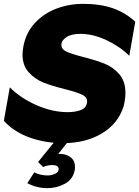

<svg xmlns="http://www.w3.org/2000/svg" viewBox="-31 -732 723 998"><path d="M322 -149Q241 -149 158.5 -185.5Q76 -222 20 -278L-11 -104Q42 -46 123.5 -17Q205 12 297 12Q415 12 499.5 -39Q584 -90 612 -181Q621 -219 621 -249Q621 -310 588.5 -347Q556 -384 511.5 -401.5Q467 -419 401 -436Q342 -451 315 -463.5Q288 -476 288 -499Q288 -521 313.5 -538.5Q339 -556 388 -556Q453 -556 523 -523Q593 -490 641 -442L672 -619Q622 -666 556 -689Q490 -712 401 -712Q328 -712 262 -687Q196 -662 149.5 -611.5Q103 -561 90 -488Q86 -460 86 -449Q86 -392 118 -356.5Q150 -321 193.5 -303.5Q237 -286 305 -269Q369 -253 397.5 -239Q426 -225 421 -197Q416 -169 386.5 -159Q357 -149 322 -149ZM326 0H256L167 110L193 136Q217 126 240 126Q274 126 274 147Q274 163 255 171.5Q236 180 216 180Q180 180 147 164L111 220Q160 246 215 246Q264 246 306.5 223Q349 200 358 150Q359 145 359 136Q359 103 336 85.5Q313 68 280 68H272Z"/></svg>

Font: Geom Black
Style: Bold Italic
Weight: 900
Italic angle: -10°
Version: Version 1.102